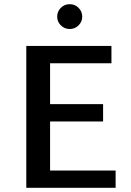

<svg xmlns="http://www.w3.org/2000/svg" viewBox="-20 -900 629 920"><path d="M254 -820Q254 -845 271.5 -862.5Q289 -880 314 -880Q339 -880 356.5 -862.5Q374 -845 374 -820Q374 -796 356.5 -778.5Q339 -761 314 -761Q289 -761 271.5 -778.5Q254 -796 254 -820ZM220 -83H534V0H106V-680H514V-597H220V-401H474V-318H220Z"/></svg>

Font: Martel Sans DemiBold
Style: Regular
Weight: 600
Designer: Dan Reynolds and Mathieu Réguer
Foundry: Dan Reynolds and Mathieu Réguer
Version: Version 1.001;PS 001.001;hotconv 1.0.70;makeotf.lib2.5.58329